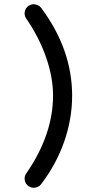

<svg xmlns="http://www.w3.org/2000/svg" viewBox="-20 -777 473 905"><path d="M230 -327Q230 -412 197.5 -506Q165 -600 104 -689Q96 -700 96 -714Q96 -732 108.5 -744.5Q121 -757 139 -757Q149 -757 159 -752Q169 -747 174 -740Q320 -544 320 -326Q320 -217 283 -110.5Q246 -4 174 91Q168 99 158.5 103.5Q149 108 139 108Q121 108 108.5 95.5Q96 83 96 65Q96 51 104 40Q230 -142 230 -327Z"/></svg>

Font: Tsukimi Rounded SemiBold
Style: Regular
Weight: 600
Designer: Takashi Funayama
Foundry: Takashi Funayama
Version: Version 1.032; ttfautohint (v1.8.3)